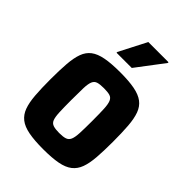

<svg xmlns="http://www.w3.org/2000/svg" viewBox="-211 -818 927 927"><g transform="rotate(45 253.0 -354.5)"><path d="M254 8Q194 8 154.5 0.5Q115 -7 92 -25Q69 -43 58 -73Q47 -103 43.5 -148Q40 -193 40 -255Q40 -318 43.5 -363Q47 -408 58 -438Q69 -468 92 -485.5Q115 -503 154.5 -510.5Q194 -518 254 -518Q314 -518 353 -510.5Q392 -503 415 -485.5Q438 -468 449 -438Q460 -408 463.5 -363Q467 -318 467 -255Q467 -193 463.5 -148Q460 -103 449 -73Q438 -43 415 -25Q392 -7 353 0.5Q314 8 254 8ZM253 -102Q280 -102 294.5 -107Q309 -112 315.5 -127Q322 -142 323.5 -173Q325 -204 325 -255Q325 -307 323.5 -337.5Q322 -368 315.5 -383.5Q309 -399 294.5 -403.5Q280 -408 253 -408Q227 -408 212 -403.5Q197 -399 190.5 -383.5Q184 -368 183 -337.5Q182 -307 182 -255Q182 -204 183.5 -173Q185 -142 191 -127Q197 -112 212 -107Q227 -102 253 -102ZM175 -572V-577L247 -717H385V-712L279 -572Z"/></g></svg>

Font: Saira SemiCondensed
Style: Bold
Weight: 700
Width: 4
Designer: Hector Gatti with collaboration of the Omnibus-Type team
Foundry: Omnibus-Type
Version: Version 1.101